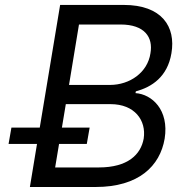

<svg xmlns="http://www.w3.org/2000/svg" viewBox="-20 -747 746 767"><path d="M99.4 0H362.2C534.1 0 619.3 -83.8 637.8 -193.2C656.2 -308.2 586.6 -370.7 521.3 -375L522.7 -382.1C586.6 -399.1 649.1 -440.3 664.8 -534.1C683.2 -640.6 626.4 -727.3 474.4 -727.3H220.2L138.8 -237.2H25.6L14.2 -171.9H127.8ZM200.3 -78.1 215.9 -171.9H326.7L338.1 -237.2H227.3L242.9 -331H421.9C517 -331 565.3 -267 554 -193.2C542.6 -129.3 490.1 -78.1 375 -78.1ZM255.7 -407.7 295.5 -649.1H461.6C558.2 -649.1 592.3 -598 581 -534.1C569.6 -457.4 498.6 -407.7 419 -407.7Z"/></svg>

Font: Margiela Sans
Style: Italic
Weight: 400
Italic angle: -9.39999°
Designer: Stefan Endress, Andreas Faust
Version: Version 1.100;FEAKit 1.0